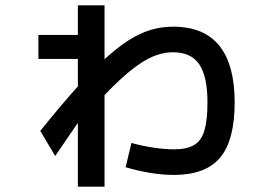

<svg xmlns="http://www.w3.org/2000/svg" viewBox="-20 -640 1040 720"><path d="M632 16Q589 16 541.5 8Q494 0 451 -13L473 -104Q511 -93 555 -86.5Q599 -80 632 -80Q680 -80 707.5 -96Q735 -112 746.5 -150.5Q758 -189 758 -256Q758 -354 727 -399Q696 -444 629 -444Q598 -444 567.5 -433.5Q537 -423 503 -400Q469 -377 428 -339Q387 -301 336 -245H320Q291 -207 258 -159Q225 -111 187 -55L131 -149Q204 -240 263 -306Q322 -372 371 -417Q420 -462 462.5 -489Q505 -516 545.5 -528Q586 -540 629 -540Q745 -540 802.5 -468.5Q860 -397 860 -256Q860 -114 805.5 -49Q751 16 632 16ZM272 60V-419H124V-509H272V-620H372V60Z"/></svg>

Font: M PLUS 1 Medium
Style: Regular
Weight: 500
Designer: Coji Morishita
Foundry: UNDERFOREST DESIGN
Version: Version 1.001